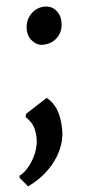

<svg xmlns="http://www.w3.org/2000/svg" viewBox="-74 -573 382 860"><g transform="rotate(-5 117.0 -143.0)"><path d="M17 254.5 -17.5 213.5V204Q7 191.5 27.8 165.2Q48.5 139 61 107Q73.5 75 73.5 45.5Q73.5 18 68 -0.8Q62.5 -19.5 53 -32.8Q43.5 -46 32.5 -56L36 -69.5L134 -133Q161.5 -112.5 176.2 -76Q191 -39.5 191 17Q191 63.5 169.5 108.8Q148 154 108.8 191.8Q69.5 229.5 17 254.5ZM72 -448Q72.5 -488 98.5 -514.5Q124.5 -541 160.5 -541Q192 -541 211 -519Q230 -497 230 -464.5Q230 -424 204.2 -397.8Q178.5 -371.5 138.5 -371.5Q112 -371.5 91.8 -393.5Q71.5 -415.5 72 -448Z"/></g></svg>

Font: Merriweather 20pt Black
Style: Italic
Weight: 900
Italic angle: -7.8°
Version: Version 2.101